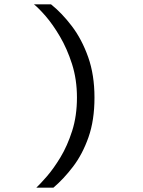

<svg xmlns="http://www.w3.org/2000/svg" viewBox="-20 -732 656 882"><path d="M147 130Q165 113 195.5 78Q226 43 257.8 -9.5Q289.5 -62 311.5 -130.8Q333.5 -199.5 333.5 -284Q333.5 -367 310.8 -438Q288 -509 255.2 -564.5Q222.5 -620 189.8 -657.8Q157 -695.5 136 -712H214.5Q264.5 -672 310.2 -611.8Q356 -551.5 385 -469.8Q414 -388 414 -284Q414 -179.5 386.5 -101.5Q359 -23.5 315.8 33.2Q272.5 90 225.5 130Z"/></svg>

Font: Overpass Mono
Style: Regular
Weight: 400
Designer: Delve Withrington, Dave Bailey
Foundry: Delve Fonts LLC
Version: Version 4.000